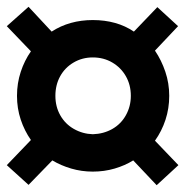

<svg xmlns="http://www.w3.org/2000/svg" viewBox="-24 -528 545 565"><path d="M60 16 -4 -42 67 -116Q48 -143 37 -176Q26 -209 26 -246Q26 -283 37 -316.5Q48 -350 67 -377L-4 -451L60 -508L128 -435Q154 -452 184.5 -460.5Q215 -469 249 -469Q284 -469 314.5 -460.5Q345 -452 370 -435L439 -507L500 -451L432 -379Q451 -351 462.5 -317Q474 -283 474 -246Q474 -209 463 -175.5Q452 -142 432 -114L501 -42L437 17L368 -56Q344 -41 313.5 -32Q283 -23 249 -23Q216 -23 185.5 -32Q155 -41 130 -56ZM249 -133Q281 -134 306.5 -148.5Q332 -163 346.5 -189Q361 -215 361 -246Q361 -278 346.5 -303.5Q332 -329 306.5 -344Q281 -359 249 -359Q218 -359 192.5 -344Q167 -329 153 -303.5Q139 -278 139 -246Q139 -214 153.5 -188.5Q168 -163 193.5 -148.5Q219 -134 249 -133Z"/></svg>

Font: Nunito Sans 10pt Condensed Black
Style: Italic
Weight: 900
Width: 3
Italic angle: -9°
Designer: Vernon Adams
Foundry: Vernon Adams
Version: Version 3.101;gftools[0.9.27]